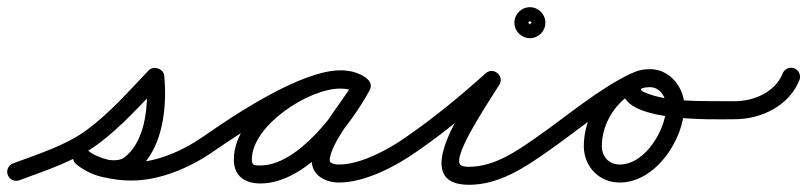

<svg xmlns="http://www.w3.org/2000/svg" viewBox="-45 -477 2241 533"><path d="M8.8 23.4C8.8 23.4 8.8 23.4 8.8 23.4C82.9 -4.4 162.8 -29.4 226.9 -76.9C292.5 -125.5 347.8 -188.3 404.1 -247.2C410.8 -254.2 399.6 -262.7 386.9 -267.1C374.3 -271.5 360.2 -271.7 361.1 -262C362.5 -248 363.3 -234.1 363.3 -220C363.3 -158.5 351.7 -78.5 299 -39C291.5 -33.4 279.9 -32.1 270.8 -32.1C244.6 -32.1 218.8 -43.5 198.6 -59.6C185.6 -69.8 171.4 -65.4 163.6 -55.7C155.8 -46.1 154.3 -31.2 167.1 -20.7C206.6 11.9 269.9 24.2 319.8 24.2C399.4 24.2 482.5 -11.5 547.3 -56.5C558.6 -64.3 561.4 -79.9 553.5 -91.3C545.7 -102.6 530.1 -105.4 518.7 -97.5C462.5 -58.5 389 -25.8 319.8 -25.8C282 -25.8 229.1 -34.3 198.9 -59.3C186.2 -69.8 171.8 -65.2 163.9 -55.5C156 -45.7 154.5 -30.7 167.4 -20.4C196.6 2.7 233.3 17.9 270.8 17.9C291.1 17.9 312.5 13.3 329 1C395.6 -48.9 413.3 -141.5 413.3 -220C413.3 -235.8 412.4 -251.3 410.9 -267C409.9 -276.6 402.5 -283.8 393.7 -286.9C384.9 -289.9 374.6 -288.8 367.9 -281.8C313.6 -225 260.4 -164 197.1 -117.1C137 -72.5 60.7 -49.5 -8.8 -23.4C-21.7 -18.5 -28.3 -4.1 -23.4 8.8C-18.5 21.7 -4.1 28.3 8.8 23.4Z M512.5 -62.7C520.4 -51.4 536 -48.6 547.3 -56.5C620.4 -107.5 810.3 -231.8 900.6 -231.8C914.8 -231.8 929.8 -229 941.5 -220.7C954.4 -211.4 968 -217.9 975 -228.8C982 -239.6 982.3 -254.7 968.5 -262.6C945.6 -275.9 926.4 -281.1 899.3 -281.1C783.7 -281.1 604.1 -157.8 604.1 -34.2C604.1 11.8 634.8 32.3 677.7 32.3C804.6 32.3 926 -125.6 980.9 -226C988.9 -240.6 982 -253.9 971 -259.9C960 -265.9 945.1 -264.6 937.1 -250C902.3 -186.6 820.3 -102.8 820.3 -31.6C820.3 10.3 859 29.7 896 29.7C968.6 29.7 1054.4 -15.6 1112.4 -56.6C1123.7 -64.5 1126.4 -80.1 1118.4 -91.4C1110.5 -102.7 1094.9 -105.4 1083.6 -97.4C1034.6 -62.8 957.5 -20.3 896 -20.3C889.3 -20.3 870.3 -21.5 870.3 -31.6C870.3 -77.9 954.4 -177.5 980.9 -226C988.9 -240.6 982 -253.9 971 -259.9C960 -265.9 945.1 -264.6 937.1 -250C892.4 -168.3 782.2 -17.7 677.7 -17.7C661.9 -17.7 654.1 -17.3 654.1 -34.2C654.1 -129.1 812.3 -231.1 899.3 -231.1C917.8 -231.1 928.4 -228.1 943.5 -219.4C957.2 -211.4 970.4 -217.3 977 -227.5C983.6 -237.6 983.4 -252.1 970.5 -261.3C950.2 -275.8 925.3 -281.8 900.6 -281.8C790.6 -281.8 606.4 -158.7 518.7 -97.5C507.4 -89.6 504.6 -74 512.5 -62.7Z M1112.2 -56.4C1112.2 -56.4 1112.2 -56.4 1112.2 -56.4C1190.2 -110.3 1266.4 -173 1336.7 -236.4C1347.4 -246 1341.6 -260 1331.3 -268.6C1321 -277.1 1306.2 -280.3 1298.7 -268.1C1257.8 -201.6 1081.5 36 1257 36C1339.7 36 1410.2 -10.7 1475.4 -56.6C1486.7 -64.5 1489.4 -80.1 1481.4 -91.4C1473.5 -102.7 1457.9 -105.4 1446.6 -97.4C1390.9 -58.3 1327.9 -14 1257 -14C1251 -14 1237.6 -14.3 1232.8 -19.7C1210.3 -45.3 1314.3 -198.1 1341.3 -241.9C1348.8 -254.1 1344.6 -266.8 1335.9 -274C1327.1 -281.3 1313.9 -283.1 1303.3 -273.6C1234.5 -211.6 1160 -150.2 1083.8 -97.6C1072.4 -89.7 1069.6 -74.2 1077.4 -62.8C1085.3 -51.4 1100.8 -48.6 1112.2 -56.4ZM1419 -414C1419 -410.7 1429.3 -421 1426 -421C1422.7 -421 1433 -410.7 1433 -414C1433 -417.3 1422.7 -407 1426 -407C1429.3 -407 1419 -417.3 1419 -414ZM1383 -414C1383 -390.3 1402.3 -371 1426 -371C1449.7 -371 1469 -390.3 1469 -414C1469 -437.7 1449.7 -457 1426 -457C1402.3 -457 1383 -437.7 1383 -414Z M1440.5 -62.7C1448.4 -51.4 1464 -48.6 1475.3 -56.5C1556.5 -113.1 1637.7 -183.7 1726.3 -227C1738.8 -233.1 1743.9 -248 1737.8 -260.4C1731.8 -272.9 1716.8 -278 1704.4 -271.9C1704.4 -271.9 1704.4 -271.9 1704.4 -271.9C1613.1 -227.4 1530.1 -155.7 1446.7 -97.5C1435.4 -89.6 1432.6 -74 1440.5 -62.7ZM1704.9 -272.2C1704.9 -272.2 1704.9 -272.2 1704.9 -272.2C1628.5 -236.7 1575.7 -155.4 1575.7 -71.2C1575.7 -14.7 1618.1 29.7 1675.2 29.7C1775.6 29.7 1854.6 -90.9 1854.6 -182.5C1854.6 -234.6 1814.1 -285 1760 -285C1730.9 -285 1698.2 -277.1 1687.4 -246.3C1687.4 -246.3 1687.4 -246.3 1687.4 -246.3C1687.4 -246.4 1687.5 -246.4 1687.5 -246.4C1647.5 -134.5 1941.9 -146 1992 -146C2005.8 -146 2017 -157.2 2017 -171C2017 -184.8 2005.8 -196 1992 -196C1992 -196 1992 -196 1992 -196C1983.2 -196 1974.7 -196.1 1966.1 -196.1C1899.9 -196.8 1811.4 -193.3 1749 -218.8C1745.1 -220.4 1732.9 -224.9 1734.5 -229.6C1734.5 -229.6 1734.6 -229.6 1734.6 -229.7C1734.6 -229.7 1734.6 -229.7 1734.6 -229.7C1736.2 -234.3 1756 -235 1760 -235C1786.2 -235 1804.6 -207 1804.6 -182.5C1804.6 -119 1747 -20.3 1675.2 -20.3C1645.7 -20.3 1625.7 -42.1 1625.7 -71.2C1625.7 -136 1667.1 -199.5 1725.9 -226.8C1738.4 -232.6 1743.9 -247.5 1738.1 -260C1732.2 -272.5 1717.4 -278 1704.9 -272.2Z M1967 -171.3C1966.8 -157.5 1977.9 -146.2 1991.7 -146C2066.2 -145.1 2145.5 -182.3 2174.2 -254.8C2179.3 -267.6 2173 -282.2 2160.2 -287.2C2147.4 -292.3 2132.8 -286 2127.8 -273.2C2106.8 -220.3 2045.8 -195.4 1992.3 -196C1978.5 -196.2 1967.2 -185.1 1967 -171.3Z"/></svg>

Font: FRB American Cursive Guidelines Arrows Semibold
Style: Italic
Weight: 600
Italic angle: -25°
Version: Version 2.0;Modular Font Editor K font №1